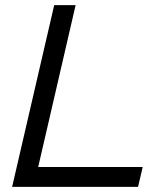

<svg xmlns="http://www.w3.org/2000/svg" viewBox="-20 -724 633 744"><path d="M128 -77H533L515 0H27L190 -704H273Z"/></svg>

Font: Prodigy Sans
Style: Italic
Weight: 400
Italic angle: -13°
Designer: Wei Huang
Foundry: Wei Huang
Version: Version 1.003; ttfautohint (v1.8.3)